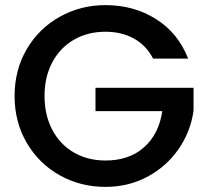

<svg xmlns="http://www.w3.org/2000/svg" viewBox="-20 -724 813 750"><path d="M578 -495Q551 -547 503 -573.5Q455 -600 392 -600Q323 -600 269 -569Q215 -538 184.5 -481Q154 -424 154 -349Q154 -274 184.5 -216.5Q215 -159 269 -128Q323 -97 392 -97Q485 -97 543 -149Q601 -201 614 -290H353V-381H736V-292Q725 -211 678.5 -143Q632 -75 557.5 -34.5Q483 6 392 6Q294 6 213 -39.5Q132 -85 84.5 -166Q37 -247 37 -349Q37 -451 84.5 -532Q132 -613 213.5 -658.5Q295 -704 392 -704Q503 -704 589.5 -649.5Q676 -595 715 -495Z"/></svg>

Font: Fz Poppins Med
Style: Regular
Weight: 500
Designer: Ninad Kale (Devanagari), Jonny Pinhorn (Latin)
Foundry: Indian Type Foundry
Version: Vit hóa bi Vntype.Com & FontZin.Com